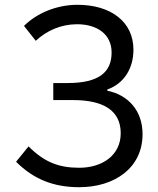

<svg xmlns="http://www.w3.org/2000/svg" viewBox="-20 -767 659 800"><path d="M310 13C457 13 574 -67 574 -208C574 -308 512 -372 427 -389V-394C497 -419 536 -482 536 -560C536 -677 441 -747 303 -747C214 -747 132 -711 80 -659L129 -597C174 -639 234 -666 301 -666C384 -666 445 -625 445 -548C445 -466 392 -421 262 -421H202V-350H285C410 -350 483 -307 483 -212C483 -119 405 -68 310 -68C224 -68 164 -92 99 -157L47 -93C121 -19 205 13 310 13Z"/></svg>

Font: Source Han Sans KR Regular
Style: Regular
Weight: 400
Designer: Ryoko NISHIZUKA (kana & ideographs); Paul D. Hunt (Latin, Greek & Cyrillic); Wenlong ZHANG (bopomofo); Sandoll Communica
Foundry: Adobe Systems Incorporated
Version: Version 1.004;PS 1.004;hotconv 1.0.82;makeotf.lib2.5.63406